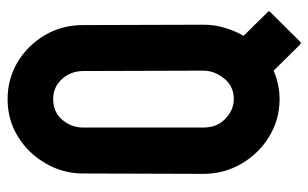

<svg xmlns="http://www.w3.org/2000/svg" viewBox="-173 -574 812 506"><g transform="rotate(-90 233.0 -321.0)"><path d="M368.7 64 299.8 -5.9Q263.2 9.8 224.6 9.8Q171.4 9.8 127 -17.1Q82 -43.9 54.9 -90.1Q27.8 -136.2 27.8 -190.9L28.8 -507.8Q28.8 -561 55.2 -606.4Q81.1 -651.9 125.5 -679.4Q169.9 -707 224.6 -707Q277.8 -707 322.3 -680.7Q366.7 -653.8 393.3 -608.9Q419.9 -564 419.9 -507.8L420.9 -190.9Q420.9 -162.1 412.8 -135Q404.8 -107.9 391.6 -85L453.6 -22Q458.5 -18.1 454.6 -15.1L376 64Q372.6 66.9 368.7 64ZM224.6 -110.8Q258.8 -110.8 279.3 -136.5Q299.8 -162.1 299.8 -190.9L298.8 -507.8Q298.8 -540 277.8 -563.5Q256.8 -586.9 224.6 -586.9Q190.9 -586.9 170.4 -563Q149.9 -539.1 149.9 -507.8V-190.9Q149.9 -154.8 173.3 -132.8Q196.8 -110.8 224.6 -110.8Z"/></g></svg>

Font: Bayon
Style: Regular
Weight: 400
Designer: Danh Hong
Version: Version 8.001; ttfautohint (v1.8.3)